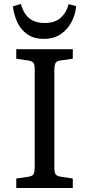

<svg xmlns="http://www.w3.org/2000/svg" viewBox="-20 -948 449 968"><path d="M62 0V-48L124 -57Q143 -60 149 -70Q155 -80 155 -108V-596Q155 -622 148.5 -631Q142 -640 122 -643L62 -652V-700H347V-652L284 -643Q266 -641 260 -630Q254 -619 254 -592V-104Q254 -79 260.5 -69.5Q267 -60 286 -57L347 -48V0ZM201 -752Q151 -752 118 -775Q85 -798 67.5 -835.5Q50 -873 45 -916L85 -928Q99 -879 128 -855.5Q157 -832 206 -832Q256 -832 285.5 -858Q315 -884 326 -927L364 -917Q361 -878 342 -840Q323 -802 288 -777Q253 -752 201 -752Z"/></svg>

Font: Literata 12pt
Style: Regular
Weight: 400
Designer: Latin by Veronika Burian and Jose Scaglione. Greek by Irene Vlachou. Cyrillic by Vera Evstafieva.
Foundry: TypeTogether
Version: Version 3.002